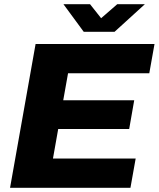

<svg xmlns="http://www.w3.org/2000/svg" viewBox="-20 -897 758 917"><path d="M672 -877H540L463 -810L410 -877H283L380 -745H527ZM28 0H603L628 -140H233L258 -281H597L621 -418H282L305 -547H693L718 -687H150Z"/></svg>

Font: Archivo ExtraBold
Style: Italic
Weight: 800
Italic angle: -10°
Designer: Hector Gatti
Foundry: Omnibus-Type
Version: Version 2.001